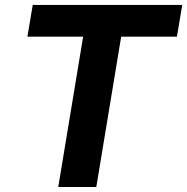

<svg xmlns="http://www.w3.org/2000/svg" viewBox="-20 -747 748 767"><path d="M89.5 -600.5 110.8 -727.3H708.1L686.8 -600.5H464.1L364.7 0H212.7L312.1 -600.5Z"/></svg>

Font: Inter P
Style: Bold Italic
Weight: 700
Italic angle: 9.39999°
Designer: Rasmus Andersson
Foundry: rsms
Version: Version 3.018;git-588b23468